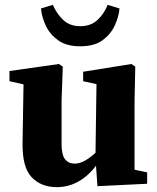

<svg xmlns="http://www.w3.org/2000/svg" viewBox="-20 -757 647 792"><path d="M382 11 376 -73Q344 -31 303 -8Q262 15 214 15Q150 15 111 -25.5Q72 -66 73 -165L77 -409L19 -422V-464L223 -493L239 -482L234 -341V-164Q234 -118 248.5 -100Q263 -82 288 -82Q309 -82 331.5 -95Q354 -108 374 -127L378 -410L323 -422V-461L522 -493L538 -482L535 -341V-57L587 -46V1ZM149 -722 198 -737Q214 -700 241 -674.5Q268 -649 311 -649Q355 -649 382.5 -675Q410 -701 424 -737L473 -722Q470 -688 453.5 -652Q437 -616 403 -591Q369 -566 311 -566Q254 -566 219.5 -591Q185 -616 168.5 -652Q152 -688 149 -722Z"/></svg>

Font: Source Serif Pro
Style: Bold
Weight: 700
Designer: Frank Grießhammer
Foundry: Adobe Systems Incorporated
Version: Version 3.001;hotconv 1.0.111;makeotfexe 2.5.65597